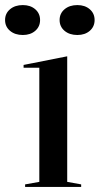

<svg xmlns="http://www.w3.org/2000/svg" viewBox="-55 -737 393 757"><path d="M44 0V-10L100 -20V-470H38V-481L210 -515V-20L265 -10V0ZM250 -717Q280 -717 299 -700.5Q318 -684 318 -658Q318 -632 299 -615.5Q280 -599 250 -599Q219 -599 199.5 -615.5Q180 -632 180 -658Q180 -684 199.5 -700.5Q219 -717 250 -717ZM35 -717Q65 -717 84 -700.5Q103 -684 103 -658Q103 -632 84 -615.5Q65 -599 35 -599Q4 -599 -15.5 -615.5Q-35 -632 -35 -658Q-35 -684 -15.5 -700.5Q4 -717 35 -717Z"/></svg>

Font: Kalnia
Style: Regular
Weight: 400
Designer: Frida Medrano
Foundry: Frida Medrano
Version: Version 1.105